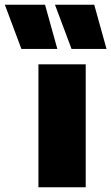

<svg xmlns="http://www.w3.org/2000/svg" viewBox="-100 -792 470 812"><path d="M62.5 0V-520H262.5V0ZM350.5 -585H202.5L132.5 -772H298.5ZM142.5 -585H-9.5L-79.5 -772H90.5Z"/></svg>

Font: Geologica Thin Roman Black
Style: Regular
Weight: 900
Version: Version 1.010;gftools[0.9.28]